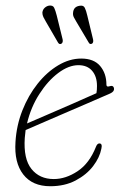

<svg xmlns="http://www.w3.org/2000/svg" viewBox="-20 -654 435 682"><path d="M340 -125.5Q334 -94.5 310.8 -64Q287.5 -33.5 248.8 -13Q210 7.5 158.5 7.5Q95 7.5 62.5 -34.5Q30 -76.5 35 -150Q38.5 -208.5 59.5 -261.8Q80.5 -315 113.5 -356.5Q146.5 -398 186.8 -422Q227 -446 268.5 -446Q313.5 -446 335.8 -419.5Q358 -393 358 -353.5Q358 -344 368.5 -347.5Q383 -352.5 385 -339.5Q386.5 -329 371.5 -322Q337.5 -307 293.2 -288Q249 -269 204.5 -249.8Q160 -230.5 124 -215Q88 -199.5 71 -192Q69 -178 68 -164Q63 -89.5 91.8 -53.8Q120.5 -18 171 -18Q213.5 -18 255.5 -45.8Q297.5 -73.5 321 -133Q325.5 -144.5 333 -144.5Q344.5 -144.5 340 -125.5ZM258.5 -422.5Q224 -422.5 187 -394.8Q150 -367 119.8 -320Q89.5 -273 76 -215.5Q100 -226 143.2 -244.5Q186.5 -263 234.8 -284.2Q283 -305.5 322.5 -323Q324.5 -333 324.5 -348.5Q324.5 -382.5 307.2 -402.5Q290 -422.5 258.5 -422.5ZM181.5 -599 202.5 -514Q204.5 -503.5 198.5 -499Q191 -494.5 186 -503L142.5 -578Q138 -585.5 134.2 -593.2Q130.5 -601 130.5 -609Q131.5 -619.5 138.5 -626Q145.5 -632.5 154 -634Q168 -636 172.5 -626.2Q177 -616.5 181.5 -599ZM290 -599 310.5 -514.5Q313 -503.5 307 -499Q299 -495 295 -503L250.5 -578Q246 -585 242.2 -592.8Q238.5 -600.5 239.5 -608.5Q241 -630.5 263 -633.5Q276.5 -636 281.2 -626.2Q286 -616.5 290 -599Z"/></svg>

Font: Fraunces 72pt SuperSoft Thin
Style: Italic
Weight: 100
Italic angle: -16°
Version: Version 1.000;[b76b70a41]